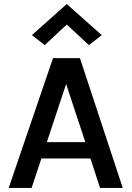

<svg xmlns="http://www.w3.org/2000/svg" viewBox="-20 -931 652 951"><path d="M23 0 242.5 -643H376L588 0H475.5L428 -146H185L136.5 0ZM212 -227H402.5L307.5 -515ZM201.5 -707.5 138 -757 310.5 -911 484 -757 420.5 -707.5 310.5 -809.5Z"/></svg>

Font: Karla SemiBold
Style: Regular
Weight: 600
Designer: Jonathan Pinhorn
Version: Version 2.004; ttfautohint (v1.8.4.7-5d5b);gftools[0.9.33]